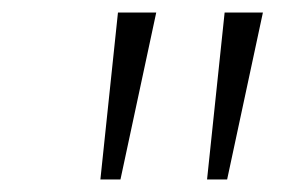

<svg xmlns="http://www.w3.org/2000/svg" viewBox="-20 -725 458 306"><path d="M140 -439 168 -705H229L172 -439ZM310 -439 338 -705H399L342 -439Z"/></svg>

Font: Nunito Sans 10pt Expanded ExtraLight
Style: Italic
Weight: 250
Width: 7
Italic angle: -9°
Designer: Vernon Adams
Foundry: Vernon Adams
Version: Version 3.101;gftools[0.9.27]